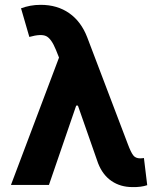

<svg xmlns="http://www.w3.org/2000/svg" viewBox="-20 -757 647 786"><path d="M522.4 8.9Q473 8.9 436.6 -16Q400.2 -40.8 381.4 -89.1L299 -324.6H291.9L180.4 0H24.9L221.6 -521.3L208.8 -553.3Q190.3 -598.7 169.2 -609Q148.1 -619.3 100.1 -605.8L66.1 -723Q84.5 -729.8 104.2 -733.5Q123.9 -737.2 146.7 -737.2Q214.5 -737.2 263.3 -703.1Q312.1 -669 337 -604.4L503.6 -166.2Q515.3 -134.9 524.9 -121.8Q534.4 -108.7 554 -108.7Q557.9 -108.7 562.1 -109.2Q566.4 -109.7 569.2 -110.1L582.7 1.1Q557.5 9.6 522.4 8.9Z"/></svg>

Font: Inter Zeller
Style: Bold
Weight: 700
Designer: Rasmus Andersson; Joe Bland
Foundry: zeller
Version: Version 3.015;git-dec3a8cb1